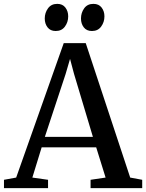

<svg xmlns="http://www.w3.org/2000/svg" viewBox="-34 -971 754 991"><path d="M49.5 -54.5 295 -748.5H408.5L638 -54.5L700 -43V0H433.5V-43L511 -54.5L462.5 -210.5H181L133 -54.5L214 -43V0H-13.5V-43ZM445.5 -264.5 348 -590 327.5 -667 304.5 -588.5 197.5 -264.5ZM253 -811Q226 -811 211.5 -829.8Q197 -848.5 197 -875.5Q197 -905 213.8 -928Q230.5 -951 261 -951H262Q289 -951 303.5 -932Q318 -913 318 -886.5Q318 -857 301.2 -834Q284.5 -811 254 -811ZM440 -811Q413 -811 398.5 -829.8Q384 -848.5 384 -875.5Q384 -905 400.5 -928Q417 -951 447.5 -951H448.5Q476 -951 490.5 -932Q505 -913 505 -886.5Q505 -857 488.2 -834Q471.5 -811 441 -811Z"/></svg>

Font: Merriweather 48pt Medium
Style: Regular
Weight: 500
Version: Version 2.100